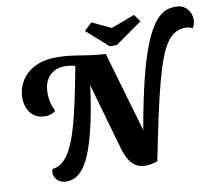

<svg xmlns="http://www.w3.org/2000/svg" viewBox="-91 -969 1276 1105"><g transform="rotate(-10 546.5 -417.0)"><path d="M745 0 687 -136Q715 -302 742 -421Q769 -540 796 -619.5Q823 -699 849.5 -747Q876 -795 902 -819Q928 -843 952.5 -850.5Q977 -858 1002 -858Q1045 -858 1069 -830.5Q1093 -803 1093 -767Q1093 -741 1079 -719Q1057 -729 1036 -729Q1005 -729 979 -715Q953 -701 930 -669Q907 -637 886 -582.5Q865 -528 843.5 -447.5Q822 -367 798 -256.5Q774 -146 745 0ZM211 24Q178 24 158.5 4.5Q139 -15 139 -40Q139 -51 143 -61Q176 -64 202 -85.5Q228 -107 249 -145Q270 -183 287.5 -236Q305 -289 320.5 -355Q336 -421 351.5 -498Q367 -575 383 -660L447 -545Q432 -423 414.5 -333Q397 -243 378 -180Q359 -117 339 -77Q319 -37 297.5 -15Q276 7 254.5 15.5Q233 24 211 24ZM158 -367Q120 -367 94.5 -383.5Q69 -400 56 -429Q43 -458 43 -493Q43 -529 56.5 -564Q70 -599 98.5 -627.5Q127 -656 171 -673Q215 -690 275 -690Q328 -690 374 -683Q420 -676 465.5 -669Q511 -662 560 -660L484 -580L378 -614L373 -623Q345 -631 314 -631Q259 -631 225 -595.5Q191 -560 191 -495Q191 -467 196.5 -442Q202 -417 216 -388Q204 -377 187.5 -372Q171 -367 158 -367ZM675 13Q640 13 616.5 -2.5Q593 -18 578 -44Q563 -70 553 -104L442 -493L372 -660H560L702 -172L745 0Q730 6 711 9.5Q692 13 675 13ZM591 -699 465 -811 510 -853 621 -801 759 -853 789 -810 631 -699Z"/></g></svg>

Font: Sansita Swashed Light SemiBold
Style: Regular
Weight: 600
Version: Version 1.003